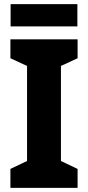

<svg xmlns="http://www.w3.org/2000/svg" viewBox="-20 -996 423 923"><path d="M352 -976H31V-869H352ZM353 -93V-184L273 -222V-679L353 -716V-807H30V-716L110 -679V-222L30 -184V-93Z"/></svg>

Font: Noto Sans Kannada UI SemiCondensed ExtraBold
Style: Regular
Weight: 800
Width: 4
Designer: Jelle Bosma - Monotype Design Team
Foundry: Monotype Imaging Inc.
Version: Version 2.005